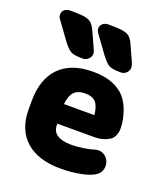

<svg xmlns="http://www.w3.org/2000/svg" viewBox="-119 -695 680 789"><g transform="rotate(20 221.0 -301.0)"><path d="M162 -158H325Q359 -158 386 -173.5Q413 -189 413 -229Q413 -261 401.5 -296Q390 -331 374 -351Q328 -409 228 -409Q133 -409 82 -357.5Q31 -306 31 -209V-173Q31 -85 84.5 -37Q138 11 237 11Q287 11 329 2Q371 -7 389 -22Q398 -28 403 -39Q408 -50 408 -61Q408 -83 393.5 -98Q379 -113 359 -113Q353 -113 345 -111Q328 -105 299.5 -100.5Q271 -96 245 -96Q205 -96 183.5 -110Q162 -124 162 -151ZM293 -243H160Q164 -281 180 -297.5Q196 -314 229 -314Q259 -314 274 -298Q289 -282 293 -243ZM196 -560 249 -487Q262 -470 272.5 -460.5Q283 -451 297 -448Q311 -445 334 -445Q349 -445 359 -455Q369 -465 369 -478Q369 -486 363 -501L333 -567Q325 -586 314.5 -596Q304 -606 283.5 -609.5Q263 -613 222 -613Q206 -613 196 -605Q186 -597 186 -583Q186 -573 196 -560ZM29 -560 82 -487Q95 -470 105.5 -460.5Q116 -451 130 -448Q144 -445 168 -445Q182 -445 192.5 -455Q203 -465 203 -478Q203 -487 196 -501L166 -567Q157 -586 147 -596Q137 -606 117 -609.5Q97 -613 56 -613Q38 -613 28.5 -605Q19 -597 19 -583Q19 -572 29 -560Z"/></g></svg>

Font: Beiruti ExtraBold
Style: Regular
Weight: 800
Designer: Arlette Boutros
Foundry: Boutros
Version: Version 1.41